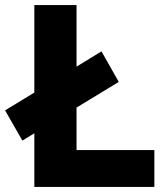

<svg xmlns="http://www.w3.org/2000/svg" viewBox="-23 -735 655 755"><path d="M584 0H112V-211L65 -182L-3 -301L112 -371V-715H278V-473L376 -533L444 -413L278 -312V-145H584Z"/></svg>

Font: Wix Madefor Text ExtraBold
Style: Regular
Weight: 800
Designer: Dalton Maag Ltd
Foundry: Dalton Maag Ltd
Version: Version 3.100